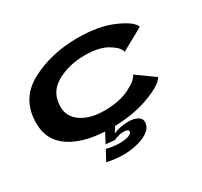

<svg xmlns="http://www.w3.org/2000/svg" viewBox="-159 -803 1269 1206"><g transform="rotate(-30 476.0 -200.0)"><path d="M433.5 7Q249 7 143.2 -59.8Q37.5 -126.5 37.5 -254.5Q37.5 -429 186 -509.5Q334.5 -590 529 -590Q683 -590 787.5 -543.5Q892 -497 904 -455L743 -366Q739 -399 679 -436Q619 -473 512.5 -473Q399 -473 310 -423.2Q221 -373.5 221 -267.5Q221 -195.5 284 -152.5Q347 -109.5 450 -109.5Q556.5 -109.5 630.5 -145.5Q704.5 -181.5 717 -216.5L845.5 -124Q822.5 -80 705 -36.5Q587.5 7 433.5 7ZM415 190Q384.5 190 354.8 186.5Q325 183 295.5 176.5L335.5 102.5Q353 107.5 377.2 111.2Q401.5 115 431 115Q470.5 115 494 106.5Q517.5 98 520 84.5Q523.5 65 483 65Q465 65 445 71Q425 77 412 83L349 77L389.5 0H462L433 48Q452.5 37.5 482.5 31Q512.5 24.5 541.5 24.5Q586 24.5 612 41Q638 57.5 632.5 90Q627 123.5 592.8 145.8Q558.5 168 510.5 179Q462.5 190 415 190Z"/></g></svg>

Font: Anybody UltraExpanded SemiBold
Style: Italic
Weight: 600
Width: 9
Italic angle: -10°
Designer: Tyler Finck
Foundry: Etcetera Type Company
Version: Version 1.010; ttfautohint (v1.8.3) -l 8 -r 50 -G 200 -x 14 